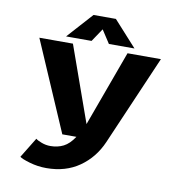

<svg xmlns="http://www.w3.org/2000/svg" viewBox="-92 -764 1035 1053"><g transform="rotate(10 425.0 -238.0)"><path d="M597 -532.5H454.5L407 -605.5L358 -532.5H216L344 -674.5H468.5ZM260 -500 410 -78.5 564 -500H750L534 0Q495 90 418.2 143.8Q341.5 197.5 234.5 197.5Q186 197.5 140.8 184.2Q95.5 171 84 161L153 48.5Q162 56.5 186 65.5Q210 74.5 235 74.5Q275.5 74.5 307.8 58.2Q340 42 367.5 0H289L73 -500Z"/></g></svg>

Font: League Mono Wide
Style: Bold
Weight: 700
Width: 8
Designer: Tyler Finck
Foundry: The League of Moveable Type / Tyler Finck
Version: Version 2.210